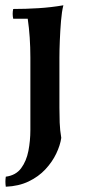

<svg xmlns="http://www.w3.org/2000/svg" viewBox="-22 -482 322 727"><path d="M203 -264V-74Q203 -46 204 -17.5Q205 11 210 40Q206 68 191 99.5Q176 131 150 159Q124 187 86.5 205Q49 223 0 225Q-3 206 0 187Q38 182 58 155Q78 128 85.5 89.5Q93 51 93 10V-264Q93 -343 83 -411H28Q24 -430 28 -448Q75 -448 123.5 -451Q172 -454 218 -462Q212 -439 209 -402.5Q206 -366 204.5 -328.5Q203 -291 203 -264Z"/></svg>

Font: Poltawski Nowy Medium
Style: Regular
Weight: 500
Version: Version 1.001;gftools[0.9.25]